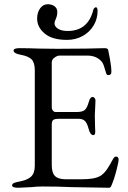

<svg xmlns="http://www.w3.org/2000/svg" viewBox="-20 -880 604 905"><path d="M37 0ZM37 -6Q37 -13 45 -17Q53 -21 70 -24Q109 -31 126.5 -47.5Q144 -64 144 -99V-549Q144 -584 129.5 -599.5Q115 -615 77 -622Q44 -628 44 -642Q44 -653 73 -653Q111 -653 165 -651L250 -650L387 -651L472 -653Q489 -653 490 -644Q492 -636 498.5 -600Q505 -564 505 -541Q505 -526 491 -526Q486 -526 484 -528Q482 -530 480 -536Q478 -541 472 -562Q466 -583 458 -591Q434 -618 391 -618H260Q250 -618 237 -608.5Q224 -599 224 -586V-374Q224 -365 229.5 -358.5Q235 -352 242 -352H341Q369 -352 380 -362Q391 -372 399 -401Q405 -423 417 -423Q421 -423 425.5 -418.5Q430 -414 430 -407L429 -381L427 -337L428 -284L429 -260Q429 -243 420 -243Q405 -243 397 -275Q391 -299 380.5 -309.5Q370 -320 351 -320H258Q239 -320 231.5 -315Q224 -310 224 -294V-102Q224 -65 239.5 -50Q255 -35 290 -35H364Q397 -35 418.5 -39Q440 -43 455 -52Q470 -62 482.5 -79.5Q495 -97 512 -129Q519 -142 526 -142Q539 -142 539 -128Q539 -115 528 -73.5Q517 -32 508 -12Q507 -10 505 -5Q503 0 500.5 2.5Q498 5 494 5Q474 5 318 2Q249 -1 181 -1Q153 -1 129 2Q78 5 66 5Q37 5 37 -6ZM155 -792Q155 -821 169 -840.5Q183 -860 205 -860Q224 -860 237 -850.5Q250 -841 250 -824Q250 -807 244 -793Q237 -779 237 -770Q237 -755 253.5 -744.5Q270 -734 299 -734Q395 -734 420 -834Q421 -839 425.5 -842.5Q430 -846 432 -846Q436 -846 438 -840.5Q440 -835 440 -829Q440 -791 421 -759.5Q402 -728 369 -710Q336 -692 296 -692Q226 -692 190.5 -722Q155 -752 155 -792Z"/></svg>

Font: EB Garamond
Style: Regular
Weight: 400
Designer: Georg Duffner and Octavio Pardo
Foundry: Georg Duffner
Version: Version 1.000; ttfautohint (v1.6)